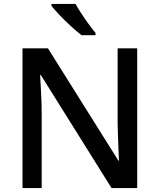

<svg xmlns="http://www.w3.org/2000/svg" viewBox="-20 -961 816 981"><path d="M681 0H550L189 -577H185Q187 -537 190 -485.5Q193 -434 193 -380V0H95V-714H225L585 -140H588Q587 -161 585.5 -193Q584 -225 583 -261.5Q582 -298 581 -330V-714H681ZM366 -941Q378 -919 396 -891.5Q414 -864 433 -838Q452 -812 468 -793V-781H397Q373 -799 342.5 -827Q312 -855 284.5 -884Q257 -913 243 -931V-941Z"/></svg>

Font: Noto Sans Medium
Style: Regular
Weight: 500
Designer: Monotype Design Team
Foundry: Monotype Imaging Inc.
Version: Version 2.007